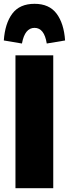

<svg xmlns="http://www.w3.org/2000/svg" viewBox="-53 -986 361 1006"><path d="M226 -696V0H28V-696ZM288 -774 192 -758Q179 -840 128 -840Q77 -840 62 -758L-33 -774Q-27 -863 11.5 -914.5Q50 -966 128 -966Q205 -966 243.5 -914.5Q282 -863 288 -774Z"/></svg>

Font: Fira Sans Extra Condensed Black
Style: Regular
Weight: 900
Width: 1
Designer: Carrois Corporate & Edenspiekermann AG
Foundry: Carrois Corporate GbR & Edenspiekermann AG
Version: Version 4.203